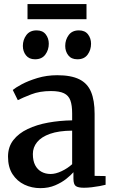

<svg xmlns="http://www.w3.org/2000/svg" viewBox="-20 -940 574 970"><path d="M184 10.5Q140.5 10.5 103.2 -7.2Q66 -25 43.2 -60.2Q20.5 -95.5 20.5 -148.5Q20.5 -197.5 47.2 -232Q74 -266.5 119.8 -288.2Q165.5 -310 223.5 -320.5Q281.5 -331 344.5 -332V-367Q344.5 -408 335.5 -432.8Q326.5 -457.5 303.2 -468.8Q280 -480 237 -480Q180.5 -480 137.5 -463.2Q94.5 -446.5 70 -434L44.5 -485.5Q56.5 -496 89.2 -513.8Q122 -531.5 169 -545.8Q216 -560 269 -560Q339 -560 380.5 -539.5Q422 -519 440 -475.8Q458 -432.5 458 -365V-51.5L513.5 -50.5V-6.5Q502.5 -3.5 483.8 0Q465 3.5 443.8 6Q422.5 8.5 404 8.5Q375 8.5 363 0Q351 -8.5 351 -38V-70Q339 -56 315.5 -37Q292 -18 258.8 -3.8Q225.5 10.5 184 10.5ZM236 -61Q261 -61 291.2 -75.2Q321.5 -89.5 344.5 -110.5V-280Q277 -279.5 233 -264Q189 -248.5 167.5 -222Q146 -195.5 146 -162Q146 -127.5 157.8 -105.2Q169.5 -83 189.8 -72Q210 -61 236 -61ZM156.5 -640.5Q127 -640.5 111.2 -660.5Q95.5 -680.5 95.5 -708Q95.5 -739 113.2 -762.8Q131 -786.5 164.5 -786.5H165.5Q195.5 -786.5 211 -766.5Q226.5 -746.5 226.5 -719Q226.5 -688 209 -664.2Q191.5 -640.5 157.5 -640.5ZM370.5 -640.5Q340.5 -640.5 325 -660.5Q309.5 -680.5 309.5 -708Q309.5 -739 327 -762.8Q344.5 -786.5 378 -786.5H379Q409 -786.5 424.5 -766.5Q440 -746.5 440 -719Q440 -688 422.8 -664.2Q405.5 -640.5 371.5 -640.5ZM417 -919.5V-843H119V-919.5Z"/></svg>

Font: Merriweather 36pt SemiBold
Style: Regular
Weight: 600
Version: Version 2.100